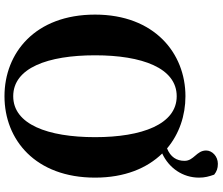

<svg xmlns="http://www.w3.org/2000/svg" viewBox="-86 -862 968 835"><g transform="rotate(90 397.5 -444.0)"><path d="M220 -374C220 -578 275 -729 398 -729C520 -729 576 -578 576 -374C576 -168 520 -18 398 -18C275 -18 220 -168 220 -374ZM398 -767C211 -767 43 -632 43 -374C43 -113 210 20 398 20C587 20 752 -114 752 -374C752 -503 711 -600 647 -666C710 -695 752 -755 752 -826C752 -852 747 -869 739 -892C725 -903 712 -908 692 -908C659 -908 634 -883 634 -857C634 -815 679 -804 679 -763C679 -728 662 -702 625 -687C562 -740 482 -767 398 -767Z"/></g></svg>

Font: Noto Serif CJK SC Black
Style: Regular
Weight: 900
Designer: Ryoko NISHIZUKA 西塚涼子 (kana & ideographs); Frank Grießhammer (Latin, Greek & Cyrillic); Wenlong ZHANG 张文龙 (bopomofo); San
Foundry: Adobe
Version: Version 2.001;hotconv 1.1.0;makeotfexe 2.6.0